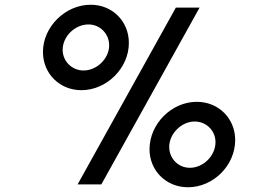

<svg xmlns="http://www.w3.org/2000/svg" viewBox="-20 -777 1128 809"><path d="M323 -397C430 -397 523 -490 523 -596C523 -687 454 -757 362 -757C255 -757 161 -664 161 -558C161 -467 231 -397 323 -397ZM307 0H407L821 -745H721ZM332 -480C283 -480 244 -519 244 -567C244 -623 295 -674 353 -674C401 -674 440 -635 440 -586C440 -531 389 -480 332 -480ZM772 12C879 12 971 -80 971 -187C971 -277 902 -348 809 -348C703 -348 610 -255 610 -148C610 -59 679 12 772 12ZM780 -70C731 -70 693 -109 693 -158C693 -214 745 -265 800 -265C850 -265 888 -226 888 -178C888 -121 837 -70 780 -70Z"/></svg>

Font: Plus Jakarta Text
Style: Italic
Weight: 400
Italic angle: -12°
Designer: Gumpita Rahayu
Foundry: Tokotype Studio
Version: Version 1.000;hotconv 1.0.109;makeotfexe 2.5.65596